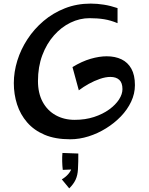

<svg xmlns="http://www.w3.org/2000/svg" viewBox="-20 -774 826 1067"><path d="M370.2 0Q287 0 227.9 -25Q168.8 -50 130.8 -94Q92.8 -138 74.8 -194Q56.8 -250 56.8 -312Q56.8 -374 76.2 -437Q95.8 -500 132.8 -556.5Q169.8 -613 222.2 -657.5Q274.8 -702 340.9 -728Q407 -754 484.2 -754Q520 -754 557.5 -748Q595 -742 633.2 -729V-645.2Q595.2 -661.2 558.6 -667.1Q522 -673 477.5 -673Q423.2 -673 372 -648.2Q320.8 -623.5 279.9 -577.2Q239 -531 215 -466.8Q191 -402.5 191 -323.8Q191 -256 217.2 -207.6Q243.5 -159.2 289.8 -133.6Q336 -108 394.8 -108Q454 -108 502.8 -124Q551.5 -140 586.9 -165.8Q622.2 -191.5 641.4 -221.1Q660.5 -250.8 660.5 -278.8Q660.5 -314 642.9 -330.2Q625.2 -346.5 593.5 -346.5Q566.8 -346.5 535.2 -335.6Q503.8 -324.8 473.2 -307.9Q442.8 -291 418 -272L382.8 -401.2Q435.2 -433.2 483.6 -447.2Q532 -461.2 573 -461.2Q620.2 -461.2 655.4 -444.2Q690.5 -427.2 710.1 -392Q729.8 -356.8 729.8 -300.8Q729.8 -253.5 708.9 -209.1Q688 -164.8 651.8 -127.1Q615.5 -89.5 569.4 -60.9Q523.2 -32.2 472.1 -16.1Q421 0 370.2 0ZM364.8 272.8 323.5 222.8Q345 210.2 359.8 192.9Q374.5 175.5 378.8 158.5L396 167.2L328.8 170Q326.2 147.8 325.6 122.4Q325 97 327 76L415.2 79.2Q415.2 102 414.9 123.1Q414.5 144.2 413.2 167Q411.5 200.2 400 224.9Q388.5 249.5 364.8 272.8Z"/></svg>

Font: Marhey Light
Style: Regular
Weight: 300
Designer: Nur Syamsi & Bustanul Arifin
Foundry: Namelatype
Version: Version 1.000